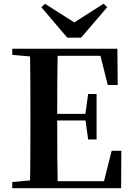

<svg xmlns="http://www.w3.org/2000/svg" viewBox="-20 -999 706 1019"><path d="M219.1 -978.7 410.9 -856.7H338.1L529.9 -979.4L548.8 -960.8L410.6 -799.2H336.9L199.5 -960.8ZM45.1 0V-32.6L198.2 -47.3H212.6V0ZM138.6 0Q140.6 -85.2 141 -171.8Q141.4 -258.5 141.4 -346.1V-393.6Q141.4 -481.3 141 -567.7Q140.6 -654.1 138.6 -740.5H286.3Q284.6 -655.6 284.1 -567.7Q283.6 -479.8 283.6 -387.2V-359.2Q283.6 -263 284.1 -174.8Q284.6 -86.6 286.3 0ZM212.6 0V-37.4H595.3L523.6 -3.7L572.5 -198.6H623.9L622.9 0ZM212.6 -359.5V-394.7H458.6V-359.5ZM447.8 -258.7 432.6 -369.7V-390.7L447.8 -500.1H492.7V-258.7ZM45.1 -707.9V-740.5H212.6V-694.2H198.2ZM551.8 -548 504.4 -738.1 574.9 -702.9H212.6V-740.5H603L604.7 -548Z"/></svg>

Font: Noto Serif TC
Style: Regular
Weight: 200
Designer: Ryoko NISHIZUKA 西塚涼子 (kana & ideographs); Frank Grießhammer (Latin, Greek & Cyrillic); Wenlong ZHANG 张文龙 (bopomofo); San
Foundry: Adobe
Version: Version 2.001;hotconv 1.1.0;makeotfexe 2.6.0